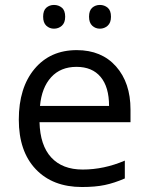

<svg xmlns="http://www.w3.org/2000/svg" viewBox="-20 -748 601 778"><path d="M312 9.8Q193.4 9.8 124.8 -62.5Q56.2 -134.8 56.2 -263.2Q56.2 -392.6 119.9 -468.8Q183.6 -544.9 291 -544.9Q391.6 -544.9 450.2 -478.8Q508.8 -412.6 508.8 -304.2V-252.9H140.1Q142.6 -158.7 187.7 -109.9Q232.9 -61 314.9 -61Q401.4 -61 485.8 -97.2V-24.9Q442.9 -6.3 404.5 1.7Q366.2 9.8 312 9.8ZM290 -477.1Q225.6 -477.1 187.3 -435.1Q148.9 -393.1 142.1 -318.8H421.9Q421.9 -395.5 387.7 -436.3Q353.5 -477.1 290 -477.1ZM154.8 -680.2Q154.8 -705.6 167.7 -716.8Q180.7 -728 198.7 -728Q217.3 -728 230.7 -716.8Q244.1 -705.6 244.1 -680.2Q244.1 -655.8 230.7 -643.8Q217.3 -631.8 198.7 -631.8Q180.7 -631.8 167.7 -643.8Q154.8 -655.8 154.8 -680.2ZM340.8 -680.2Q340.8 -705.6 353.8 -716.8Q366.7 -728 384.8 -728Q402.8 -728 416.3 -716.8Q429.7 -705.6 429.7 -680.2Q429.7 -655.8 416.3 -643.8Q402.8 -631.8 384.8 -631.8Q366.7 -631.8 353.8 -643.8Q340.8 -655.8 340.8 -680.2Z"/></svg>

Font: f06597129
Style: Regular
Weight: 400
Foundry: Ascender Corporation
Version: Version 1.10